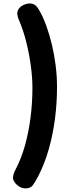

<svg xmlns="http://www.w3.org/2000/svg" viewBox="-20 -898 416 1099"><path d="M87.8 -785Q83.8 -793.8 81.3 -804.3Q78.9 -814.8 78.9 -819.3Q78.9 -838.6 90.6 -851.6Q102.2 -864.7 118.7 -871.5Q135.2 -878.3 150.4 -878.3Q168.4 -878.3 181.4 -868.5Q194.4 -858.7 207.1 -834.9Q227.9 -798.1 245.7 -748.6Q263.6 -699 277.3 -641.3Q291 -583.7 298.7 -522.2Q306.4 -460.7 306.4 -400Q306.4 -308.6 294.7 -218.2Q283 -127.9 259.2 -44.1Q235.3 39.7 198.1 111.9Q180.4 146.2 166.9 163.4Q153.3 180.6 125.4 180.3Q107.6 180.1 91.3 170.5Q75.1 160.9 64.8 146.7Q54.4 132.4 54.4 120Q54.4 111.2 57.9 99.2Q61.3 87.2 69.1 72.1Q102 10 123.1 -65.9Q144.2 -141.8 154.9 -225.8Q165.6 -309.8 165.6 -396Q165.6 -451.2 156.9 -517.9Q148.2 -584.6 131.3 -653.7Q114.4 -722.9 87.8 -785Z"/></svg>

Font: Playpen Sans Thai
Style: Regular
Weight: 400
Designer: Sirin Gunkloy, Laura Meseguer, Veronika Burian, José Scaglione
Foundry: TypeTogether
Version: Version 2.000